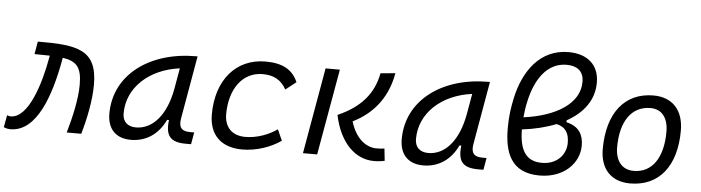

<svg xmlns="http://www.w3.org/2000/svg" viewBox="-52 -941 4199 1150"><g transform="rotate(5 2048.0 -366.0)"><path d="M373 0H460.4C485.8 -85.9 510.7 -203.6 510.7 -298.8C510.7 -509.3 392.6 -528.8 153.3 -527.3L140.1 -451.2C174.3 -450.7 204.6 -450.7 231.9 -449.7L229.5 -436C201.7 -279.8 137.2 -66.9 30.3 -66.9C22.9 -66.9 20.5 -67.9 8.3 -71.8L-4.9 1C9.8 7.8 22.5 9.8 35.2 9.8C193.8 9.8 269 -214.8 307.6 -427.2L310.5 -443.8C395 -431.2 425.8 -395.5 425.8 -292C425.8 -204.1 399.9 -92.3 373 0Z M759.3 10.3C851.1 10.3 924.3 -39.6 965.8 -127.9H976.6C965.3 -32.2 996.1 4.9 1090.3 4.9H1121.1L1133.8 -66.9H1108.9C1055.2 -66.9 1038.6 -92.3 1048.3 -145L1114.3 -522.5H1105C826.7 -522.5 617.7 -370.1 617.7 -135.3C617.7 -43 668.9 10.3 759.3 10.3ZM783.2 -66.4C732.4 -66.4 702.6 -94.7 702.6 -144C702.6 -299.8 832 -418 1014.6 -441.9L993.2 -319.3C964.4 -157.7 883.8 -66.4 783.2 -66.4Z M1440.4 -66.9C1361.8 -66.9 1315.4 -113.3 1314.9 -192.4C1315.4 -348.1 1393.6 -450.7 1512.2 -450.7C1578.1 -450.7 1623.5 -426.8 1654.8 -370.6L1717.8 -419.9C1686 -493.7 1625 -527.3 1522.5 -527.3C1345.7 -527.3 1229.5 -391.1 1229.5 -183.6C1229.5 -61 1302.2 9.8 1428.2 9.8C1513.2 9.8 1597.7 -19 1661.1 -63L1631.8 -129.4C1578.1 -91.8 1508.3 -66.9 1440.4 -66.9Z M2219.7 9.8C2245.6 9.8 2266.1 7.3 2285.2 2.9L2277.3 -70.3C2262.7 -67.9 2251 -66.9 2229 -66.9C2171.4 -66.9 2105 -108.9 2073.2 -215.8C2173.8 -265.1 2274.4 -357.4 2303.2 -525.4L2214.4 -517.1C2190.4 -389.6 2113.8 -305.7 1979.5 -246.1C2014.6 -77.6 2111.3 9.8 2219.7 9.8ZM1793.5 0H1878.9L1970.2 -517.6H1884.3Z M2517.1 10.3C2608.9 10.3 2682.1 -39.6 2723.6 -127.9H2734.4C2723.1 -32.2 2753.9 4.9 2848.1 4.9H2878.9L2891.6 -66.9H2866.7C2813 -66.9 2796.4 -92.3 2806.2 -145L2872.1 -522.5H2862.8C2584.5 -522.5 2375.5 -370.1 2375.5 -135.3C2375.5 -43 2426.8 10.3 2517.1 10.3ZM2541 -66.4C2490.2 -66.4 2460.4 -94.7 2460.4 -144C2460.4 -299.8 2589.8 -418 2772.5 -441.9L2751 -319.3C2722.2 -157.7 2641.6 -66.4 2541 -66.4Z M3349.6 -333.5C3449.2 -388.7 3510.3 -469.2 3510.3 -574.2C3510.3 -682.1 3438.5 -741.7 3325.7 -741.7C3156.2 -741.7 3058.1 -605.5 3022 -435.5C3011.2 -383.3 3002.4 -330.1 3002.4 -257.8C3002.4 -112.3 3042.5 9.8 3216.8 9.8C3361.3 9.8 3453.1 -84 3453.1 -190.4C3453.1 -252.9 3428.7 -304.2 3349.6 -322.3ZM3090.3 -329.1C3093.3 -361.8 3098.1 -394.5 3105 -424.8C3134.3 -561 3204.1 -665 3321.3 -665C3377 -665 3424.3 -641.6 3424.3 -570.8C3424.3 -441.4 3286.6 -355 3090.3 -329.1ZM3292 -306.2C3350.6 -292.5 3368.2 -252.4 3368.2 -199.2C3368.2 -128.9 3314.9 -66.9 3224.1 -66.9C3123.5 -66.9 3088.4 -137.7 3087.4 -255.9C3163.1 -265.1 3232.4 -282.2 3292 -306.2Z M3760.7 9.8C3934.1 9.8 4036.6 -117.2 4036.6 -331.5C4036.6 -455.1 3969.2 -527.3 3855.5 -527.3C3682.6 -527.3 3580.1 -398.4 3580.1 -181.2C3580.1 -61 3647.5 9.8 3760.7 9.8ZM3775.9 -66.9C3706.5 -66.9 3665 -116.2 3665 -200.2C3665 -357.4 3731.9 -450.7 3844.2 -450.7C3912.1 -450.7 3951.2 -400.9 3951.2 -317.4C3951.2 -159.7 3885.7 -66.9 3775.9 -66.9Z"/></g></svg>

Font: Cascadia Code PL SemiLight
Style: Italic
Weight: 350
Italic angle: -10°
Monospace: yes
Designer: Aaron Bell
Foundry: Saja Typeworks
Version: Version 2404.023